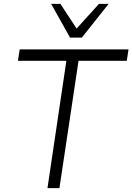

<svg xmlns="http://www.w3.org/2000/svg" viewBox="-20 -975 686 995"><path d="M226 0 324 -660H73L82 -719H646L637 -660H387L288 0ZM343 -780 245 -955H293L377 -827L493 -955H543L404 -780Z"/></svg>

Font: Nunitoga
Style: Light Italic
Weight: 300
Italic angle: -9°
Designer: Vernon Adams
Foundry: Vernon Adams
Version: Version 1.0